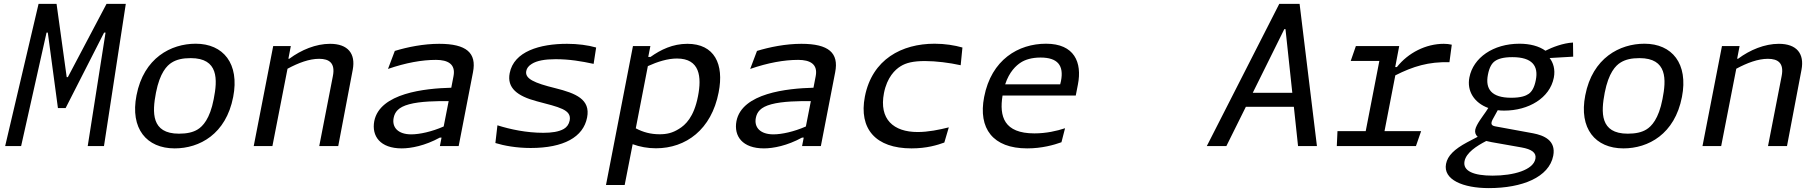

<svg xmlns="http://www.w3.org/2000/svg" viewBox="-20 -750 9340 986"><path d="M178 -730 6.5 0H88.5L219 -582.5H225.5L277.5 -195H317L514.5 -582.5H522L430.5 0H514L626 -730H527L328.5 -354H322.5L270.5 -730Z M877 12C1004.5 12 1140.5 -61 1177.5 -252C1211 -423.5 1126.5 -525.5 985 -525.5C858.5 -525.5 718 -453 681 -260.5C647.5 -90 732.5 12 877 12ZM781 -274.5C801 -376.5 837 -413.5 862.5 -429C887.5 -444.5 918 -451.5 959.5 -451.5C1103 -451.5 1097.5 -341.5 1077.5 -241C1058 -138.5 1020.5 -101 995.5 -85.5C971.5 -70.5 940 -63.5 899 -63.5C756 -63.5 761.5 -173 781 -274.5Z M1717 0 1791.5 -392C1807 -474.5 1767 -525 1675 -525C1602.5 -525 1527 -494 1466 -448.5H1461L1473.5 -513.5H1383L1283 0H1379L1456.5 -397C1513 -427.5 1568.5 -448 1619 -448C1671.5 -448 1702.5 -425.5 1689.5 -359.5L1619.5 0Z M2335.5 0 2409 -379C2428.5 -478 2376 -525 2235.5 -525C2155.5 -525 2073 -508.5 2007.5 -488.5L1972.5 -396C2063.5 -427.5 2146.5 -442.5 2219 -442.5C2279.5 -442.5 2321 -421 2309 -359L2297.5 -299.5C2162 -296 1930.5 -272 1902 -128C1887.5 -50.5 1933 12 2043 12C2090.5 12 2162.5 -1.5 2239 -43.5H2247.5L2239 0ZM2001.5 -144.5C2007.5 -174.5 2025 -199.5 2081 -214.5C2137.5 -230 2225 -231.5 2284 -230.5L2258.5 -100.5C2197 -73.5 2134.5 -60 2092 -60C2024.5 -60 1992 -95.5 2001.5 -144.5Z M2892 -525C2752 -525 2619 -486 2597.5 -374.5C2582.5 -298.5 2636.5 -256.5 2736.5 -230C2851 -199.5 2916.5 -187.5 2905.5 -131C2901.5 -111.5 2891 -97 2875.5 -88C2849.5 -73 2812.5 -68 2770 -68C2684 -68 2601 -85.5 2534.5 -106.5L2524 -15.5C2568 -2 2631.5 10 2705 10C2875 10 2975.5 -46 2995 -146.5C3013.5 -240 2936.5 -271 2832.5 -297C2722.5 -324 2675 -346 2682.5 -385C2685 -399.5 2694.5 -412 2711 -422C2737 -438.5 2778.5 -446 2833 -446C2904.5 -446 2966 -435.5 3028.5 -422L3041.5 -506C3000 -518 2947 -525 2892 -525Z M3670.5 -275.5C3699.5 -421.5 3648.5 -525 3510 -525C3435 -525 3373 -495 3320.5 -457.5H3309L3320 -513.5H3230.5L3092 200H3188L3229 -9.5C3265.5 4 3306.5 11.5 3348.5 11.5C3502.5 11.5 3633.5 -84.5 3670.5 -275.5ZM3245 -91 3307 -410.5C3357.5 -433.5 3409.5 -449.5 3456.5 -449.5C3574.5 -449.5 3584 -355 3564.5 -256C3543.5 -147.5 3499.5 -108 3466.5 -88C3434 -67.5 3405 -60.5 3367.5 -60.5C3322 -60.5 3282.5 -71 3245 -91Z M4195.5 0 4269 -379C4288.5 -478 4236 -525 4095.5 -525C4015.5 -525 3933 -508.5 3867.5 -488.5L3832.5 -396C3923.5 -427.5 4006.5 -442.5 4079 -442.5C4139.5 -442.5 4181 -421 4169 -359L4157.5 -299.5C4022 -296 3790.5 -272 3762 -128C3747.5 -50.5 3793 12 3903 12C3950.5 12 4022.5 -1.5 4099 -43.5H4107.5L4099 0ZM3861.5 -144.5C3867.5 -174.5 3885 -199.5 3941 -214.5C3997.5 -230 4085 -231.5 4144 -230.5L4118.5 -100.5C4057 -73.5 3994.5 -60 3952 -60C3884.5 -60 3852 -95.5 3861.5 -144.5Z M4779.5 -525.5C4611.5 -525.5 4459 -446 4421.5 -254C4389.5 -88.5 4477 12 4661 12C4739 12 4794 -5 4829.5 -18L4852.5 -96C4803 -83.5 4746.5 -72 4692.5 -72C4568.5 -72 4493.5 -137.5 4519.5 -272C4535.5 -353.5 4577 -392.5 4604.5 -409.5C4633 -427.5 4670 -436.5 4730 -436.5C4786.5 -436.5 4855 -428 4913.5 -415L4922.5 -506C4882 -517.5 4832.5 -525.5 4779.5 -525.5Z M5223 -429.5C5244 -443 5277.5 -454.5 5323.5 -454.5C5411 -454.5 5444.5 -414.5 5428.5 -333.5C5427.5 -327.5 5426 -322 5424.5 -317H5142C5163 -381.5 5198.5 -414 5223 -429.5ZM5034 -252C5002.5 -90 5079 12 5255 12C5330.5 12 5392 -5.5 5431 -19.5L5449.5 -91.5C5407.5 -77.5 5352.5 -65 5292 -65C5136 -65 5111 -151.5 5128.5 -259.5H5504.5L5515.5 -316C5538 -430 5497 -525.5 5352 -525.5C5209.5 -525.5 5071 -443.5 5034 -252Z M6743 0 6654 -730H6549.5L6177.5 0H6278L6378 -201.5H6624.5L6646 0ZM6413.5 -273.5 6575.5 -600.5H6581.5L6616.5 -273.5Z M7165.5 -513.5H6943L6916.5 -437H7063.5L6993.5 -76.5H6848.5L6845 0H7251.5L7278 -76.5H7090L7145.5 -363C7237.5 -409.5 7317 -433.5 7423.5 -430.5L7435.5 -520.5C7422 -523.5 7409 -525 7394.5 -525C7302.5 -525 7211.5 -479 7153.5 -405.5H7145Z M7704.5 -182C7830 -182 7939 -246.5 7959.5 -351C7968 -394 7956 -429 7938 -452L8059 -459L8058 -531.5C8007 -529 7951 -507 7916.5 -489.5C7883 -513.5 7836.5 -525.5 7783 -525.5C7648 -525.5 7545.5 -453.5 7526 -352.5C7512 -282.5 7551 -221.5 7623 -195.5L7611 -177C7594.5 -152.5 7561.5 -111.5 7556 -84C7553.5 -69.5 7557.5 -57.5 7568.5 -47.5L7514 -19C7448 16.5 7414 50 7406 91.5C7390 173 7494 216 7625.5 216C7798 216 7935 160 7956.5 50C7972 -29.5 7907.5 -55 7853 -65.5L7659.5 -101C7640.5 -104.5 7633.5 -112 7644.5 -135L7671.5 -184C7682 -182.5 7693 -182 7704.5 -182ZM7501 77.5C7509.5 34.5 7562 0 7612.5 -26C7620.5 -24 7630 -22 7640 -20L7793 7C7846.5 16.5 7871 34.5 7865 65.5C7854 123 7753.5 152 7645 152C7548 152 7491 128.5 7501 77.5ZM7621 -366C7628.5 -405.5 7642 -426 7657.5 -436.5C7672.5 -447 7698 -456.5 7746.5 -456.5C7849.5 -456.5 7881.5 -411 7867 -338.5C7859.5 -299 7845.5 -278.5 7830.5 -268C7815.5 -257.5 7790 -248 7741 -248C7638.5 -248 7607 -293.5 7621 -366Z M8317 12C8444.5 12 8580.5 -61 8617.5 -252C8651 -423.5 8566.5 -525.5 8425 -525.5C8298.5 -525.5 8158 -453 8121 -260.5C8087.5 -90 8172.5 12 8317 12ZM8221 -274.5C8241 -376.5 8277 -413.5 8302.5 -429C8327.5 -444.5 8358 -451.5 8399.5 -451.5C8543 -451.5 8537.5 -341.5 8517.5 -241C8498 -138.5 8460.5 -101 8435.5 -85.5C8411.5 -70.5 8380 -63.5 8339 -63.5C8196 -63.5 8201.5 -173 8221 -274.5Z M9157 0 9231.5 -392C9247 -474.5 9207 -525 9115 -525C9042.5 -525 8967 -494 8906 -448.5H8901L8913.5 -513.5H8823L8723 0H8819L8896.5 -397C8953 -427.5 9008.5 -448 9059 -448C9111.5 -448 9142.5 -425.5 9129.5 -359.5L9059.5 0Z"/></svg>

Font: Monaspace Argon
Style: Italic
Weight: 400
Italic angle: -11°
Designer: Riley Cran & the Lettermatic Team
Foundry: Lettermatic
Version: Version 1.101 (Monaspace Argon)